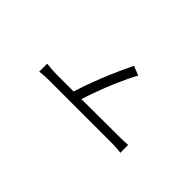

<svg xmlns="http://www.w3.org/2000/svg" viewBox="-161 -1033 1322 1322"><g transform="rotate(-45 500.0 -372.0)"><path d="M415 -87V-107V-109V-122V-125V-133C415 -188 415 -283 414 -382V-395V-408C414 -411 414 -413 414 -415L413 -428C459 -414 514 -395 569 -373L579 -369C583 -368 586 -367 589 -365L599 -361L609 -357C614 -355 619 -353 624 -351L634 -347C635 -346 637 -346 639 -345L648 -341C706 -316 761 -290 805 -266L832 -334C775 -362 698 -397 619 -429L609 -433L599 -437L590 -440C580 -444 570 -448 560 -452L550 -456C502 -474 455 -490 413 -503V-670C413 -698 416 -737 420 -767H342C347 -737 348 -697 348 -670V-82C348 -46 347 -7 342 23H418C416 -9 415 -55 415 -87Z"/></g></svg>

Font: Glow Sans SC Normal
Style: Regular
Weight: 400
Designer: Ryoko NISHIZUKA (kana, bopomofo & ideographs); Paul D. Hunt (Latin, Greek & Cyrillic); Sandoll Communications, Soo-young
Version: Version 0.93